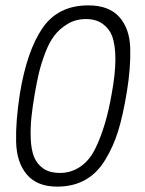

<svg xmlns="http://www.w3.org/2000/svg" viewBox="-20 -685 540 715"><path d="M309 -665Q386 -665 424.5 -621.5Q463 -578 465 -505Q467 -432 452.5 -343.5Q438 -255 420 -197Q402 -139 372 -90Q312 10 193 10Q118 10 80 -35Q42 -80 40 -156.5Q38 -233 54 -336Q80 -495 138 -580Q196 -665 309 -665ZM280 -65Q314 -88 336 -134Q375 -214 396 -336Q423 -482 397 -552Q387 -578 362.5 -596Q338 -614 300 -614Q262 -614 232 -596Q202 -578 182.5 -552.5Q163 -527 148 -487Q133 -447 125 -413.5Q117 -380 109 -333Q101 -286 97 -248Q93 -210 94.5 -169Q96 -128 106.5 -101.5Q117 -75 140.5 -58Q164 -41 204.5 -41Q245 -41 280 -65Z"/></svg>

Font: Lekton
Style: Italic
Weight: 400
Italic angle: -9.3°
Designer: Paolo Mazzetti, Luciano Perondi, Raffaele Flato, Elena Papassissa, Emilio Macchia, Michela Povoleri, Tobias Seemiller, R
Version: Version 3.000